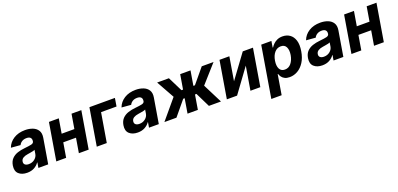

<svg xmlns="http://www.w3.org/2000/svg" viewBox="11 -1496 5474 2642"><g transform="rotate(-20 2747.5 -174.5)"><path d="M169 10.3Q91.3 10.3 46.5 -30.7Q1.8 -71.7 14.9 -152.3Q25.2 -213.1 59.7 -247.9Q94.1 -282.7 143.6 -299Q193.2 -315.3 247.9 -320.3Q319.6 -327.4 351.7 -335.4Q383.9 -343.4 388.5 -369.3V-371.4Q393.8 -405.2 376.2 -423.7Q358.7 -442.1 320.3 -442.1Q279.8 -442.1 251.8 -424.4Q223.7 -406.6 211.3 -379.3L73.5 -390.6Q101.2 -465.2 170.6 -508.9Q240.1 -552.6 338.4 -552.6Q398.8 -552.6 448.3 -533.4Q497.9 -514.2 523.8 -473.5Q549.7 -432.9 539.1 -367.9L477.6 0H334.2L346.9 -75.6H342.7Q316.8 -37.6 273.1 -13.7Q229.4 10.3 169 10.3ZM229.8 -94.1Q279.5 -94.1 316.1 -123Q352.6 -152 360.1 -195L369.3 -252.8Q359.7 -246.8 340.2 -242.4Q320.7 -237.9 299.2 -234.6Q277.7 -231.2 261 -228.3Q220.2 -222.7 192.6 -206Q165.1 -189.3 160.2 -157.3Q155.5 -126.4 174.9 -110.3Q194.2 -94.1 229.8 -94.1Z M831.3 -545.5 795.8 -333.1H982.2L1017.8 -545.5H1161.2L1070.3 0H926.8L962.7 -214.1H776.3L740.4 0H596.2L687.1 -545.5Z M1653.1 -545.5 1633.5 -426.5H1407L1335.6 0H1188.9L1279.8 -545.5Z M1788.7 10.3Q1710.9 10.3 1666.2 -30.7Q1621.4 -71.7 1634.6 -152.3Q1644.9 -213.1 1679.3 -247.9Q1713.8 -282.7 1763.3 -299Q1812.9 -315.3 1867.5 -320.3Q1939.3 -327.4 1971.4 -335.4Q2003.6 -343.4 2008.2 -369.3V-371.4Q2013.5 -405.2 1995.9 -423.7Q1978.3 -442.1 1940 -442.1Q1899.5 -442.1 1871.4 -424.4Q1843.4 -406.6 1831 -379.3L1693.2 -390.6Q1720.9 -465.2 1790.3 -508.9Q1859.7 -552.6 1958.1 -552.6Q2018.5 -552.6 2068 -533.4Q2117.5 -514.2 2143.5 -473.5Q2169.4 -432.9 2158.7 -367.9L2097.3 0H1953.8L1966.6 -75.6H1962.4Q1936.4 -37.6 1892.8 -13.7Q1849.1 10.3 1788.7 10.3ZM1849.4 -94.1Q1899.1 -94.1 1935.7 -123Q1972.3 -152 1979.8 -195L1989 -252.8Q1979.4 -246.8 1959.9 -242.4Q1940.3 -237.9 1918.9 -234.6Q1897.4 -231.2 1880.7 -228.3Q1839.8 -222.7 1812.3 -206Q1784.8 -189.3 1779.8 -157.3Q1775.2 -126.4 1794.6 -110.3Q1813.9 -94.1 1849.4 -94.1Z M2179.3 0 2417.3 -283.7 2271.3 -545.5H2443.9L2550.1 -332H2573.2L2609 -545.5H2760.3L2724.4 -332H2747.2L2924.7 -545.5H3097.3L2864.3 -283.7L3007.5 0H2831L2726.2 -213.1H2704.9L2669.4 0H2518.1L2553.6 -213.1H2532.3L2355.8 0Z M3271.3 -199.6 3525.2 -545.5H3674.7L3583.8 0H3439.3L3497.2 -346.9L3243.6 0H3093.8L3184.7 -545.5H3328.8Z M3670.5 204.5 3795.5 -545.5H3944.6L3929.7 -453.8H3936.1Q3949.6 -476.2 3972.5 -498.9Q3995.4 -521.7 4028.9 -537.1Q4062.5 -552.6 4108 -552.6Q4168 -552.6 4212.9 -521.5Q4257.8 -490.4 4277.7 -428.1Q4297.6 -365.8 4282 -272Q4267 -180.8 4227.1 -118.1Q4187.1 -55.4 4131.6 -23.3Q4076 8.9 4013.8 8.9Q3969.8 8.9 3941.8 -5.7Q3913.7 -20.2 3897.9 -42.4Q3882.1 -64.6 3875.4 -87.4H3870L3821.7 204.5ZM3898.1 -272.7Q3886.4 -199.9 3908.9 -155.7Q3931.5 -111.5 3986.2 -111.5Q4042.3 -111.5 4078.7 -156.4Q4115.1 -201.3 4127.5 -272.7Q4138.8 -343.8 4117 -388Q4095.2 -432.2 4039.1 -432.2Q3984.4 -432.2 3947.1 -389Q3909.8 -345.9 3898.1 -272.7Z M4491.1 10.3Q4413.4 10.3 4368.6 -30.7Q4323.9 -71.7 4337 -152.3Q4347.3 -213.1 4381.7 -247.9Q4416.2 -282.7 4465.7 -299Q4515.3 -315.3 4570 -320.3Q4641.7 -327.4 4673.8 -335.4Q4706 -343.4 4710.6 -369.3V-371.4Q4715.9 -405.2 4698.3 -423.7Q4680.8 -442.1 4642.4 -442.1Q4601.9 -442.1 4573.9 -424.4Q4545.8 -406.6 4533.4 -379.3L4395.6 -390.6Q4423.3 -465.2 4492.7 -508.9Q4562.1 -552.6 4660.5 -552.6Q4720.9 -552.6 4770.4 -533.4Q4820 -514.2 4845.9 -473.5Q4871.8 -432.9 4861.2 -367.9L4799.7 0H4656.2L4669 -75.6H4664.8Q4638.8 -37.6 4595.2 -13.7Q4551.5 10.3 4491.1 10.3ZM4551.8 -94.1Q4601.6 -94.1 4638.1 -123Q4674.7 -152 4682.2 -195L4691.4 -252.8Q4681.8 -246.8 4662.3 -242.4Q4642.8 -237.9 4621.3 -234.6Q4599.8 -231.2 4583.1 -228.3Q4542.3 -222.7 4514.7 -206Q4487.2 -189.3 4482.2 -157.3Q4477.6 -126.4 4497 -110.3Q4516.3 -94.1 4551.8 -94.1Z M5153.4 -545.5 5117.9 -333.1H5304.3L5339.8 -545.5H5483.3L5392.4 0H5248.9L5284.8 -214.1H5098.4L5062.5 0H4918.3L5009.2 -545.5Z"/></g></svg>

Font: Inter UI
Style: Bold Italic
Weight: 700
Italic angle: 9.39999°
Designer: Rasmus Andersson
Foundry: rsms
Version: 3.2;8d6f07862